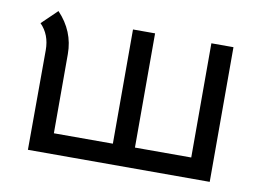

<svg xmlns="http://www.w3.org/2000/svg" viewBox="-62 -610 956 702"><g transform="rotate(10 416.0 -259.5)"><path d="M81 -370Q81 -428 45 -464L102 -519Q163 -455 163 -370V-76H382V-500H464V-76H673V-500H755V0H80Z"/></g></svg>

Font: Bellota
Style: Bold
Weight: 700
Designer: Kemie Guaida
Foundry: Kemie Guaida
Version: Version 4.001